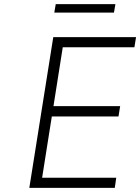

<svg xmlns="http://www.w3.org/2000/svg" viewBox="-20 -910 679 930"><path d="M122 0 238 -730H639L631 -681H284L239 -396H562L554 -346H231L184 -49H543L536 0ZM243 -849 250 -890H539L532 -849Z"/></svg>

Font: Sora ExtraLight
Style: Italic
Weight: 200
Designer: Jonathan Barnbrook, Juli√°n Moncada
Version: Version 1.000